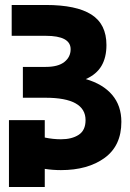

<svg xmlns="http://www.w3.org/2000/svg" viewBox="-20 -694 524 772"><path d="M468 -204Q468 -108 400.5 -59Q333 -10 225 -10Q192 -10 160 -15V58H16V-211H160V-141Q193 -134 225 -134Q269 -134 296.5 -152Q324 -170 324 -211Q324 -301 163 -301H72V-425H164Q214 -425 239 -445Q264 -465 264 -496Q264 -550 164 -550H27V-674H164Q287 -674 347.5 -635.5Q408 -597 408 -513Q408 -463 388 -429Q368 -395 325 -376Q394 -356 431 -312.5Q468 -269 468 -204Z"/></svg>

Font: Biryani Heavy
Style: Regular
Weight: 900
Designer: Dan Reynolds and Mathieu Réguer
Foundry: Dan Reynolds and Mathieu Réguer
Version: Version 1.003; ttfautohint (v1.1) -l 5 -r 5 -G 72 -x 0 -D la